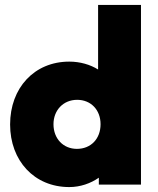

<svg xmlns="http://www.w3.org/2000/svg" viewBox="-20 -749 643 779"><path d="M261 10C306 10 348 -5 381 -28V0H552V-729H378V-467C346 -487 305 -499 261 -499C119 -499 21 -392 21 -244C21 -97 119 10 261 10ZM197 -245C197 -302 237 -344 293 -344C349 -344 388 -303 388 -245C388 -186 349 -145 292 -145C237 -145 197 -186 197 -245Z"/></svg>

Font: MV Cash ExtraBold
Style: Regular
Weight: 800
Designer: Rodrigo Fuenzalida
Foundry: fragTYPE
Version: Version 1.100;Glyphs 3.1.2 (3151)